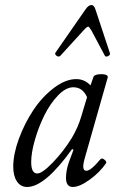

<svg xmlns="http://www.w3.org/2000/svg" viewBox="-20 -724 454 757"><path d="M217.8 -503.9Q213.4 -500 208 -501.5Q202.6 -502.9 199.2 -507.8Q195.8 -512.7 199.2 -517.1L317.9 -688Q329.1 -704.1 340.8 -704.1Q351.1 -704.1 356.9 -685.1L413.1 -515.1Q416 -507.8 406.5 -502.9Q397 -498 393.1 -504.9L339.8 -605Q330.6 -619.1 328.1 -619.1Q322.8 -619.1 311 -606ZM86.9 13.2Q61.5 13.2 46.9 -8.5Q32.2 -30.3 32.2 -66.9Q32.2 -116.2 54.4 -176.8Q76.7 -237.3 111.1 -289.3Q145.5 -341.3 191.7 -376.7Q237.8 -412.1 280.8 -412.1Q313.5 -412.1 336.9 -387.2L348.1 -419.9Q351.6 -430.7 376.5 -431.6Q400.9 -432.1 404.8 -422.9Q405.3 -421.4 404.8 -418.9L313 -96.2Q308.1 -77.1 308.1 -67.9Q308.1 -50.8 320.8 -50.8Q338.4 -50.8 376 -96.2Q381.8 -102.5 391.8 -94.5Q401.9 -86.4 397.9 -80.1Q373 -43.9 333.3 -15.4Q293.5 13.2 267.1 13.2Q240.2 13.2 240.2 -22.9Q240.2 -50.3 251 -83L270 -133.8L264.2 -136.2Q157.2 13.2 86.9 13.2ZM127 -40Q146.5 -40 188.2 -83.3Q230 -126.5 263.2 -180.2Q287.6 -221.2 300.8 -266.1L323.2 -340.8Q306.2 -379.9 269 -379.9Q239.7 -379.9 208.7 -347.7Q177.7 -315.4 155 -269.5Q132.3 -223.6 117.7 -172.9Q103 -122.1 103 -85Q103 -40 127 -40Z"/></svg>

Font: Junicode SmCond
Style: Italic
Weight: 400
Width: 4
Italic angle: -11°
Designer: Peter S. Baker
Version: Version 2.206